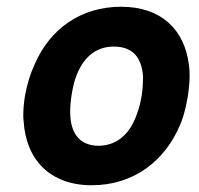

<svg xmlns="http://www.w3.org/2000/svg" viewBox="-20 -542 589 569"><path d="M252 7C374 7 469 -63 515 -175C526 -201 532 -230 537 -259C540 -280 542 -301 542 -319C542 -330 541 -340 540 -349C527 -455 457 -522 339 -522C221 -522 129 -458 83 -352C70 -324 60 -292 54 -258C51 -239 49 -219 49 -202C49 -195 49 -189 50 -183C57 -68 129 7 252 7ZM273 -110C215 -110 188 -148 188 -210C188 -225 189 -241 192 -259C195 -278 199 -297 204 -311C224 -369 262 -404 317 -404C373 -404 400 -372 404 -315C404 -302 403 -280 400 -259C397 -243 394 -226 388 -211C369 -150 331 -111 273 -110Z"/></svg>

Font: Arthouse Owned
Style: Bold Italic
Weight: 700
Italic angle: -10°
Designer: Jeremy Tribby
Foundry: Tribby Type
Version: Version 1.000;PS 001.000;hotconv 1.0.88;makeotf.lib2.5.64775